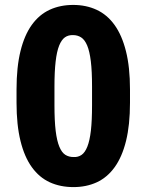

<svg xmlns="http://www.w3.org/2000/svg" viewBox="-20 -741 588 771"><path d="M502 -328.6Q502 -239.3 486.1 -175Q470.2 -110.8 440.4 -69.6Q410.6 -28.3 368.7 -9Q326.7 10.3 274.9 10.3Q222.2 10.3 179.9 -9Q137.7 -28.3 107.9 -69.6Q78.1 -110.8 62.3 -175Q46.4 -239.3 46.4 -328.6V-381.8Q46.4 -471.7 62.3 -535.9Q78.1 -600.1 107.9 -641.4Q137.7 -682.6 179.7 -701.9Q221.7 -721.2 273.9 -721.2Q325.7 -721.2 367.9 -701.7Q410.2 -682.1 439.9 -640.9Q469.7 -599.6 485.8 -535.4Q502 -471.2 502 -381.8ZM349.6 -393.6Q349.6 -455.1 344.7 -495.1Q339.8 -535.2 330.1 -558.3Q320.3 -581.5 305.9 -590.8Q291.5 -600.1 272.9 -600.1Q254.4 -600.6 240.7 -591.1Q227.1 -581.5 217.5 -557.9Q208 -534.2 203.4 -493.9Q198.7 -453.6 198.7 -393.6V-317.9Q198.7 -255.4 203.6 -215.3Q208.5 -175.3 218.3 -151.9Q228 -128.4 242.2 -119.4Q256.3 -110.4 275.4 -110.4Q293.5 -109.4 307.4 -118.9Q321.3 -128.4 330.8 -152.3Q340.3 -176.3 345 -216.6Q349.6 -256.8 349.6 -317.9Z"/></svg>

Font: Ufes Sans ExtraBold
Style: Regular
Weight: 800
Designer: Ricardo Esteves & Filipe Motta
Foundry: ProDesignUfes - Ricardo Esteves, Filipe Motta (This is a derivative work, based on Roboto family, by Christian Robertson
Version: Version 2.0